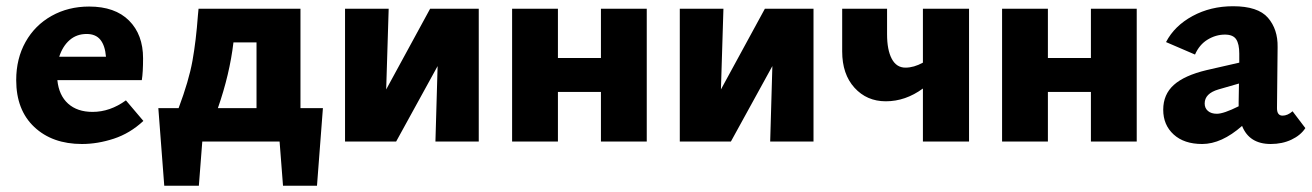

<svg xmlns="http://www.w3.org/2000/svg" viewBox="-20 -454 4208 616"><path d="M440 -66Q397 -26 345 -9Q293 8 243 8Q148 8 90 -46.5Q32 -101 32 -197Q32 -266 62 -319.5Q92 -373 145.5 -403Q199 -433 266 -433Q349 -433 394 -388Q439 -343 439 -267Q439 -222 435 -197H164Q169 -148 198.5 -121.5Q228 -95 277 -95Q333 -95 384 -132ZM170 -272H320Q317 -308 302 -326.5Q287 -345 258 -345Q226 -345 203.5 -325.5Q181 -306 170 -272Z M1016 -107 997 142H888L877 0H629L618 142H507L488 -107H553Q586 -195 597.5 -259Q609 -323 615 -405L617 -426H944V-107ZM803 -107V-318H729Q717 -216 679 -107Z M1516 0H1377L1384 -242L1251 0H1087V-426H1227L1219 -167L1360 -426H1516Z M2055 -426V0H1908V-159H1770V0H1623V-426H1770V-268H1908V-426Z M2590 0H2451L2458 -242L2325 0H2161V-426H2301L2293 -167L2434 -426H2590Z M3089 -426V0H2941V-170Q2885 -129 2822 -129Q2761 -129 2721.5 -172.5Q2682 -216 2682 -289V-426H2826V-344Q2826 -294 2841 -265.5Q2856 -237 2885 -237Q2912 -237 2941 -253V-426Z M3627 -426V0H3480V-159H3342V0H3195V-426H3342V-268H3480V-426Z M4168 -43Q4153 -20 4123.5 -6Q4094 8 4057 8Q3988 8 3965 -50Q3899 8 3837 8Q3779 8 3745.5 -22.5Q3712 -53 3712 -102Q3712 -151 3746 -181.5Q3780 -212 3851 -229L3956 -253V-282Q3956 -313 3946 -328Q3936 -343 3910 -343Q3881 -343 3854.5 -327Q3828 -311 3814 -279L3721 -319Q3748 -371 3806 -402.5Q3864 -434 3936 -434Q4016 -434 4048 -397Q4080 -360 4079 -303L4077 -107Q4077 -83 4095 -83Q4111 -83 4127 -97ZM3954 -113V-126L3955 -186L3889 -167Q3845 -154 3845 -122Q3845 -107 3855.5 -98Q3866 -89 3884 -89Q3906 -89 3954 -113Z"/></svg>

Font: Ysabeau Ultrabold
Style: Regular
Weight: 800
Designer: Christian Thalmann (Catharsis Fonts)
Version: Version 0.003